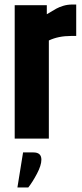

<svg xmlns="http://www.w3.org/2000/svg" viewBox="-20 -613 362 849"><path d="M300 -593H317V-454H294Q238 -454 196 -434V0H45V-590H187V-550Q215 -567 228.5 -574.5Q242 -582 260.5 -587.5Q279 -593 300 -593ZM82 61H128Q163 61 163 93Q163 118 143.5 155Q124 192 105 216H57Z"/></svg>

Font: Khand Black
Style: Regular
Weight: 900
Designer: Sanchit Sawaria and Jyotish Sonowal (Devanagari), Satya Rajpurohit (Latin)
Foundry: Indian Type Foundry
Version: Version 2.000;PS 1.0;hotconv 1.0.79;makeotf.lib2.5.61930